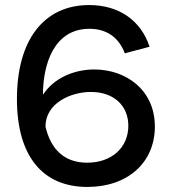

<svg xmlns="http://www.w3.org/2000/svg" viewBox="-20 -730 678 760"><path d="M572 -545C538 -649 451 -710 333 -710C153 -710 47 -571 47 -338C47 -113 148 10 326 10C486 10 593 -87 593 -229C593 -375 478 -455 353 -455C274 -455 194 -422 150 -355C150 -473 192 -616 334 -616C401 -616 450 -583 474 -519ZM160 -229C160 -321 259 -366 340 -366C428 -366 488 -314 488 -232C488 -146 422 -86 325 -86C238 -86 182 -135 160 -229Z"/></svg>

Font: Fixel Display Medium
Style: Regular
Weight: 500
Designer: AlfaBravo + MacPaw
Foundry: Kyrylo Tkachov, Marchela Mozhyna, Serhii Makarenko, Maria Weinstein, Zakhar Kryvoshyya
Version: Version 1.211